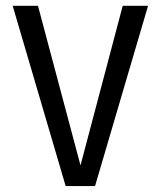

<svg xmlns="http://www.w3.org/2000/svg" viewBox="-20 -624 540 644"><path d="M250 -69.3 391.6 -604.5H476.6L298.8 0H200.2L22.5 -604.5H107.4Z"/></svg>

Font: BabelStone Marchen
Style: Regular
Weight: 400
Designer: Andrew West
Foundry: Andrew West
Version: Version 9.003 2021-11-11